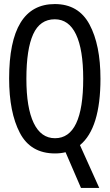

<svg xmlns="http://www.w3.org/2000/svg" viewBox="-20 -746 540 946"><path d="M374 -31 469 180H379L303 4Q279 10 251 10Q131 10 78 -91Q25 -192 25 -359Q25 -726 250 -726Q367 -726 421 -625.5Q475 -525 475 -358Q475 -114 374 -31ZM251 -65Q390 -65 390 -358Q390 -502 354.5 -576.5Q319 -651 250 -651Q177 -651 143.5 -577.5Q110 -504 110 -358Q110 -215 146 -140Q182 -65 251 -65Z"/></svg>

Font: Noto Sans Mono UI Cond
Style: Regular
Weight: 400
Width: 3
Monospace: yes
Designer: Monotype Design team
Foundry: Monotype Imaging Inc.
Version: Version 1.000